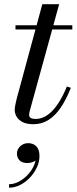

<svg xmlns="http://www.w3.org/2000/svg" viewBox="-20 -580 366 912"><path d="M138.5 10Q107.5 10 88 0.2Q68.5 -9.5 59.2 -25.2Q50 -41 50 -58Q50 -66 52.5 -80.5Q55 -95 59 -110L181 -560H261L123 -59Q121.5 -54 120 -47.2Q118.5 -40.5 118.5 -33.5Q118.5 -15 149.5 -15Q170.5 -15 190.8 -25Q211 -35 229.5 -54.5Q248 -74 265.2 -102.8Q282.5 -131.5 297.5 -169L316.5 -163Q295 -108 268.8 -69.2Q242.5 -30.5 210.2 -10.2Q178 10 138.5 10ZM53.5 -440V-460H323.5V-440ZM23 311.5V295Q46.5 295 70 282.5Q93.5 270 112.8 249.2Q132 228.5 142.5 203.2Q153 178 150.5 152.5H166.5Q166.5 165 158.2 174.5Q150 184 137 189.2Q124 194.5 110.5 194.5Q84.5 194.5 72.5 181.2Q60.5 168 60.5 149.5Q60.5 136.5 67.5 125.2Q74.5 114 86.8 107Q99 100 114 100Q137.5 100 152.5 115Q167.5 130 167.5 161.5Q167.5 188.5 155.2 215Q143 241.5 122.2 263.5Q101.5 285.5 75.8 298.5Q50 311.5 23 311.5Z"/></svg>

Font: Bodoni Moda
Style: Italic
Weight: 400
Italic angle: -13°
Designer: Owen Earl
Foundry: indestructible type
Version: Version 2.005